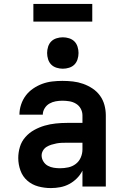

<svg xmlns="http://www.w3.org/2000/svg" viewBox="-20 -950 640 978"><path d="M239 8Q206 8 174.5 -0.5Q143 -9 119 -30Q95 -51 84 -82Q73 -113 73 -145Q73 -174 81.5 -202Q90 -230 109.5 -252Q129 -274 154.5 -288Q180 -302 207.5 -310Q235 -318 264 -321Q293 -324 322 -324H400V-362Q400 -380 391.5 -396Q383 -412 367.5 -421.5Q352 -431 334 -434Q316 -437 298 -437Q281 -437 264 -434Q247 -431 232 -422.5Q217 -414 207.5 -398.5Q198 -383 198 -366H79Q79 -366 79 -366Q79 -366 79 -366Q79 -392 87.5 -417.5Q96 -443 111.5 -463.5Q127 -484 149 -499Q171 -514 195.5 -523Q220 -532 246 -535Q272 -538 298 -538Q325 -538 351.5 -535Q378 -532 403.5 -523Q429 -514 451.5 -499Q474 -484 489.5 -462.5Q505 -441 512 -415Q519 -389 519 -362V0H400V-81Q389 -59 371.5 -41.5Q354 -24 332.5 -12.5Q311 -1 287 3.5Q263 8 239 8ZM286 -93Q307 -93 328 -97.5Q349 -102 366 -115Q383 -128 391.5 -148Q400 -168 400 -189V-223H322Q308 -223 294.5 -222.5Q281 -222 268 -219.5Q255 -217 242 -213Q229 -209 217.5 -202Q206 -195 199 -183Q192 -171 192 -158Q192 -142 201 -127.5Q210 -113 224 -105.5Q238 -98 254 -95.5Q270 -93 286 -93ZM300 -600Q284 -600 268 -605Q252 -610 241 -621Q230 -632 225 -648Q220 -664 220 -680Q220 -696 225 -712Q230 -728 241 -739Q252 -750 268 -755Q284 -760 300 -760Q316 -760 332 -755Q348 -750 359 -739Q370 -728 375 -712Q380 -696 380 -680Q380 -664 375 -648Q370 -632 359 -621Q348 -610 332 -605Q316 -600 300 -600ZM450 -840H150V-930H450Z"/></svg>

Font: Iosevka Curly Extended
Style: Bold
Weight: 700
Width: 7
Monospace: yes
Designer: Belleve Invis
Foundry: Belleve Invis
Version: Version 11.1.0; ttfautohint (v1.8.3)